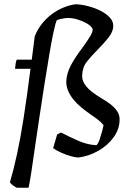

<svg xmlns="http://www.w3.org/2000/svg" viewBox="-20 -732 622 907"><path d="M60 155Q50 150 41 143.5Q32 137 27 129Q44 71 60 -2Q76 -75 91.5 -173.5Q107 -272 124 -407H51Q52 -420 54 -432Q56 -444 59 -450H130L144 -560Q157 -593 177.5 -619Q198 -645 224 -664.5Q250 -684 279 -696Q308 -708 337 -712Q365 -711 396 -703Q427 -695 454 -681.5Q481 -668 498 -650Q515 -632 515 -610Q515 -582 491 -552.5Q467 -523 439 -495Q410 -466 389.5 -439.5Q369 -413 368 -374Q368 -351 381.5 -332Q395 -313 416 -297Q437 -281 459 -268Q480 -256 500 -241Q520 -226 532.5 -208Q545 -190 545 -168Q545 -123 517.5 -84.5Q490 -46 446 -20.5Q402 5 352 12Q336 12 313.5 5.5Q291 -1 268.5 -11Q246 -21 231 -32L250 -97L268 -106Q303 -88 347.5 -68Q392 -48 436 -46Q445 -56 451 -74Q457 -92 462 -110.5Q467 -129 469 -141Q457 -156 439 -169.5Q421 -183 403 -195Q383 -209 363 -225.5Q343 -242 327.5 -261Q312 -280 302.5 -301.5Q293 -323 293 -347Q295 -386 314.5 -423Q334 -460 374 -513Q392 -538 405 -559Q418 -580 418 -595Q410 -610 390 -621.5Q370 -633 346.5 -640Q323 -647 302 -647Q293 -647 283.5 -645.5Q274 -644 265 -642Q256 -640 248 -636Q242 -623 232.5 -579Q223 -535 212.5 -471.5Q202 -408 190 -334Q178 -260 167 -184Q156 -108 146 -42Q136 31 127.5 84.5Q119 138 115 155Z"/></svg>

Font: Labrada Medium
Style: Italic
Weight: 500
Italic angle: -7°
Designer: Mercedes Jáuregui
Foundry: Omnibus-Type Team
Version: Version 1.000